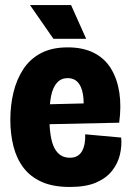

<svg xmlns="http://www.w3.org/2000/svg" viewBox="-20 -729 522 762"><path d="M257 13Q191 13 146 -7Q101 -27 73.5 -63Q46 -99 33.5 -148Q21 -197 21 -254Q21 -311 33.5 -362.5Q46 -414 72.5 -454.5Q99 -495 142.5 -518Q186 -541 249 -541Q309 -541 352 -519.5Q395 -498 420 -457.5Q445 -417 453.5 -362.5Q462 -308 453 -242L126 -235V-314L332 -319L309 -273Q315 -324 309 -356Q303 -388 288 -403.5Q273 -419 249 -419Q223 -419 206.5 -401Q190 -383 183 -349Q176 -315 176 -266Q176 -180 196 -141.5Q216 -103 257 -103Q275 -103 287 -110Q299 -117 306 -130Q313 -143 316 -160Q319 -177 318 -196L461 -183Q464 -150 456 -115.5Q448 -81 425 -51.5Q402 -22 361.5 -4.5Q321 13 257 13ZM192 -575 99 -709H262L322 -575Z"/></svg>

Font: Bricolage Grotesque 72pt SemiCondensed ExtraBold
Style: Regular
Weight: 800
Width: 4
Designer: Mathieu Triay
Foundry: Atelier Triay
Version: Version 1.001;gftools[0.9.33.dev8+g029e19f]